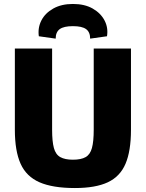

<svg xmlns="http://www.w3.org/2000/svg" viewBox="-20 -935 736 969"><path d="M641 -690V-280Q641 -173 613.5 -108.5Q586 -44 524 -15Q462 14 358 14Q246 14 179.5 -15Q113 -44 84 -108.5Q55 -173 55 -280V-690H243V-280Q243 -221 252 -188Q261 -155 284.5 -142Q308 -129 348 -129Q389 -129 412 -142Q435 -155 444 -188Q453 -221 453 -280V-690ZM261 -740 176 -752Q170 -795 189 -832Q208 -869 249 -892Q290 -915 348 -915Q407 -915 447.5 -892Q488 -869 507.5 -832Q527 -795 520 -752L435 -740Q435 -773 414.5 -788Q394 -803 348 -803Q302 -803 281.5 -788Q261 -773 261 -740Z"/></svg>

Font: Exo 2 ExtraBold
Style: Regular
Weight: 800
Designer: Natanael Gama
Foundry: Natanael Gama
Version: Version 2.010